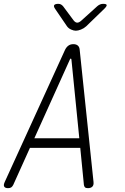

<svg xmlns="http://www.w3.org/2000/svg" viewBox="-32 -970 652 1000"><path d="M405 -7 386 -200H124L37 -7Q33 1 27 5.5Q21 10 10 10Q-5 10 -10 2Q-15 -6 -7 -23L307 -711Q314 -725 324.5 -732.5Q335 -740 350 -740Q365 -740 373.5 -732.5Q382 -725 383 -711L455 -23Q457 -6 449 2Q441 10 426 10Q415 10 410.5 5.5Q406 1 405 -7ZM381 -250 340 -660Q339 -665 336.5 -665Q334 -665 332 -660L147 -250ZM272 -950Q280 -950 286 -946.5Q292 -943 297 -937L352 -863Q361 -852 370.5 -852Q380 -852 392 -863L475 -938Q482 -944 489.5 -947Q497 -950 505 -950Q522 -950 523.5 -944Q525 -938 512 -925L417 -833Q405 -822 389.5 -816Q374 -810 363 -810Q352 -810 338.5 -816Q325 -822 317 -833L255 -924Q246 -937 250.5 -943.5Q255 -950 272 -950Z"/></svg>

Font: Maple Mono Thin
Style: Italic
Weight: 250
Italic angle: -10°
Monospace: yes
Designer: subframe7536
Version: Version 7.000